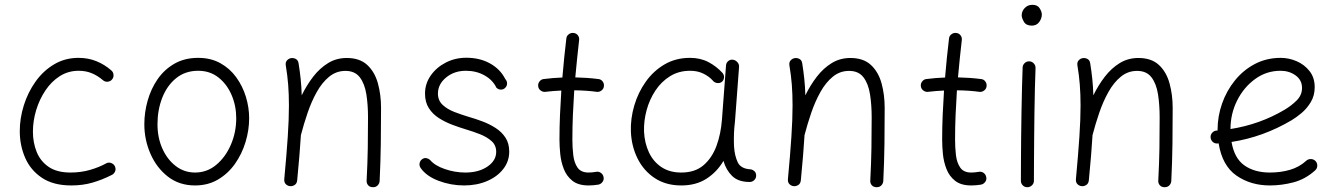

<svg xmlns="http://www.w3.org/2000/svg" viewBox="-20 -759 5623 806"><path d="M450.2 -425.3Q443.4 -417 431.9 -416Q420.4 -415 412.1 -422.4Q390.6 -440.9 365.7 -451.4Q340.8 -461.9 310.5 -461.9Q266.6 -461.9 231.2 -439.5Q195.8 -417 170.7 -379.4Q145.5 -341.8 131.8 -296.6Q118.2 -251.5 118.2 -206.1Q118.2 -160.6 133.8 -121.6Q149.4 -82.5 184.1 -58.6Q218.8 -34.7 275.9 -34.7Q319.3 -34.7 357.7 -45.7Q396 -56.6 428.7 -74.7Q439 -78.6 449.5 -73.5Q460 -68.4 463.4 -58.1Q467.3 -47.4 462.2 -37.4Q457 -27.3 446.8 -23.4Q408.2 -3.9 367.7 7.8Q327.1 19.5 279.3 19.5Q204.1 19.5 156.2 -12.5Q108.4 -44.4 85.7 -96.4Q63 -148.4 63 -208.5Q63 -262.7 80.1 -317.1Q97.2 -371.6 129.4 -416.7Q161.6 -461.9 207.3 -489Q252.9 -516.1 309.6 -516.1Q350.1 -516.1 384.5 -502.2Q418.9 -488.3 447.3 -463.4Q455.6 -456.5 456.5 -445.1Q457.5 -433.6 450.2 -425.3Z M812 -516.1Q864.7 -516.1 904.8 -493.9Q944.8 -471.7 971.7 -434.6Q998.5 -397.5 1012.2 -352.8Q1025.9 -308.1 1025.9 -262.7Q1025.9 -212.4 1010.7 -162.6Q995.6 -112.8 966.6 -71.5Q937.5 -30.3 895.3 -5.4Q853 19.5 798.8 19.5Q732.4 19.5 684.8 -17.6Q637.2 -54.7 611.6 -113.5Q585.9 -172.4 585.9 -237.3Q585.9 -287.6 599.9 -336.9Q613.8 -386.2 641.8 -426.8Q669.9 -467.3 712.4 -491.7Q754.9 -516.1 812 -516.1ZM812 -461.9Q757.8 -461.9 719.5 -430.9Q681.2 -399.9 661.1 -348.6Q641.1 -297.4 641.1 -237.3Q641.1 -181.2 661.6 -135.3Q682.1 -89.4 717.8 -62Q753.4 -34.7 798.8 -34.7Q849.1 -34.7 887.9 -67.1Q926.8 -99.6 949.2 -151.6Q971.7 -203.6 971.7 -262.7Q971.7 -314.9 952.1 -360.4Q932.6 -405.8 897 -433.8Q861.3 -461.9 812 -461.9Z M1173.3 -6.8Q1183.1 -111.3 1188 -185.1Q1192.9 -258.8 1192.9 -315.9Q1192.9 -363.8 1189.7 -403.8Q1186.5 -443.8 1179.7 -484.4Q1177.7 -497.1 1184.1 -504.6Q1190.4 -512.2 1199.7 -514.6Q1210.4 -517.1 1220.9 -512Q1231.4 -506.8 1233.4 -493.2Q1238.8 -460 1242.2 -427.2Q1245.6 -394.5 1246.6 -358.9Q1267.6 -401.9 1294.9 -437.3Q1322.3 -472.7 1357.2 -494.1Q1392.1 -515.6 1435.5 -515.6Q1490.2 -515.6 1521.7 -486.3Q1553.2 -457 1566.4 -409.2Q1579.6 -361.3 1579.6 -306.2Q1579.6 -231 1578.6 -156Q1577.6 -81.1 1573.7 0.5Q1573.2 10.7 1565.9 18.8Q1558.6 26.9 1545.9 26.9Q1532.7 26.9 1525.6 18.8Q1518.6 10.7 1519 0Q1522.9 -73.7 1523.9 -137.7Q1524.9 -201.7 1524.9 -266.6Q1524.9 -319.8 1517.8 -364Q1510.7 -408.2 1490.2 -434.8Q1469.7 -461.4 1430.2 -461.4Q1391.6 -461.4 1361.8 -437Q1332 -412.6 1309.8 -372.8Q1287.6 -333 1271.5 -285.9Q1255.4 -238.8 1243.7 -193.8L1243.2 -192.4Q1240.7 -151.9 1236.8 -104.7Q1232.9 -57.6 1227.5 -1.5Q1226.1 11.7 1216.8 17.6Q1207.5 23.4 1197.3 22.5Q1187.5 21.5 1179.9 14.2Q1172.4 6.8 1173.3 -6.8Z M2100.6 -390.1Q2093.3 -382.8 2083 -382.8Q2072.8 -382.8 2064 -390.6Q2048.8 -422.9 2014.2 -442.4Q1979.5 -461.9 1936 -461.9Q1886.7 -461.9 1852.5 -433.6Q1818.4 -405.3 1818.4 -366.2Q1818.4 -337.4 1838.1 -318.8Q1857.9 -300.3 1887.9 -288.8Q1918 -277.3 1948.7 -268.1Q1976.1 -260.3 2005.4 -249.3Q2034.7 -238.3 2060.3 -221.9Q2085.9 -205.6 2101.8 -181.4Q2117.7 -157.2 2117.7 -122.6Q2117.7 -81.5 2092.5 -49.3Q2067.4 -17.1 2024.4 1.2Q1981.4 19.5 1928.2 19.5Q1872.6 19.5 1821 0Q1769.5 -19.5 1745.6 -54.2Q1739.3 -64 1741.5 -74.5Q1743.7 -85 1752.9 -91.3Q1761.7 -97.2 1770.8 -95Q1779.8 -92.8 1785.6 -87.4Q1804.7 -64 1847.4 -49.3Q1890.1 -34.7 1933.1 -34.7Q1989.7 -34.7 2026.4 -59.8Q2063 -85 2063 -121.6Q2063 -149.4 2043.5 -166.7Q2023.9 -184.1 1994.9 -195.6Q1965.8 -207 1936 -215.8Q1908.2 -224.1 1878.4 -235.4Q1848.6 -246.6 1822.5 -263.2Q1796.4 -279.8 1780.3 -304.9Q1764.2 -330.1 1764.2 -366.2Q1764.2 -407.7 1788.1 -441.9Q1812 -476.1 1851.3 -496.3Q1890.6 -516.6 1937.5 -516.6Q1994.1 -516.6 2037.1 -492.7Q2080.1 -468.8 2101.1 -427.2Q2108.9 -418.9 2108.6 -408.2Q2108.4 -397.5 2100.6 -390.1Z M2515.1 -397Q2514.2 -386.2 2505.1 -379.2Q2496.1 -372.1 2484.9 -373.5Q2441.9 -379.4 2390.6 -379.9Q2387.2 -328.6 2385 -277.1Q2382.8 -225.6 2382.8 -173.3Q2382.8 -140.1 2386.5 -108.2Q2390.1 -76.2 2404.5 -55.4Q2418.9 -34.7 2450.7 -34.7Q2465.3 -34.7 2481.9 -37.6Q2493.2 -40 2502.4 -33.4Q2511.7 -26.9 2513.7 -15.6Q2516.1 -4.9 2509.5 4.4Q2502.9 13.7 2491.7 16.1Q2471.2 19.5 2450.7 19.5Q2407.7 19.5 2383.1 0Q2358.4 -19.5 2346.7 -49.8Q2335 -80.1 2331.8 -113Q2328.6 -146 2328.6 -173.3Q2328.6 -225.6 2330.8 -276.9Q2333 -328.1 2336.4 -378.9Q2301.8 -377.4 2269.5 -373.5Q2258.8 -372.1 2249.5 -379.2Q2240.2 -386.2 2239.3 -397Q2237.8 -408.2 2244.9 -417.2Q2252 -426.3 2262.7 -427.2Q2299.8 -432.1 2340.8 -433.6Q2344.2 -474.6 2348.4 -515.4Q2352.5 -556.2 2357.4 -597.2Q2358.4 -608.4 2367.7 -615.2Q2377 -622.1 2387.7 -620.6Q2398.9 -619.6 2405.8 -610.8Q2412.6 -602.1 2411.1 -590.8Q2406.7 -551.3 2402.6 -512.2Q2398.4 -473.1 2395 -434.1Q2419.9 -433.6 2444.1 -431.9Q2468.3 -430.2 2491.7 -427.2Q2502.9 -426.3 2509.8 -417.2Q2516.6 -408.2 2515.1 -397Z M2839.8 -34.7Q2897.5 -34.7 2933.3 -65.4Q2969.2 -96.2 2987.8 -146.7Q3006.3 -197.3 3010.7 -257.3L3027.8 -484.9Q3028.8 -496.1 3037.4 -502.9Q3045.9 -509.8 3056.6 -508.3Q3067.9 -506.8 3075.7 -497.8Q3083.5 -488.8 3082.5 -478L3065.4 -250Q3064.5 -235.4 3062.5 -221.2Q3061 -201.7 3060.8 -181.4Q3060.5 -161.1 3061.5 -143.1Q3064 -105 3077.1 -77.4Q3090.3 -49.8 3133.3 -47.9Q3141.1 -45.9 3147.5 -40Q3153.8 -34.2 3154.3 -22Q3154.3 -10.7 3146.2 -2.9Q3138.2 4.9 3127 4.9Q3079.1 4.9 3053.5 -20.3Q3027.8 -45.4 3017.1 -83.5Q2989.7 -37.1 2945.8 -8.8Q2901.9 19.5 2839.8 19.5Q2775.4 19.5 2728.8 -11.2Q2682.1 -42 2656.5 -93.5Q2630.9 -145 2628.4 -206.5Q2626.5 -261.2 2642.6 -315.9Q2658.7 -370.6 2690.9 -416Q2723.1 -461.4 2770 -488.8Q2816.9 -516.1 2876.5 -516.1Q2920.4 -516.1 2954.1 -498.3Q2987.8 -480.5 3013.2 -452.6Q3020.5 -443.8 3019.3 -432.6Q3018.1 -421.4 3009.8 -415Q3001 -408.7 2989.5 -410.6Q2978 -412.6 2971.2 -421.9Q2956.1 -438.5 2932.1 -450.2Q2908.2 -461.9 2877 -461.9Q2829.6 -461.9 2793 -439.2Q2756.3 -416.5 2731.4 -378.9Q2706.5 -341.3 2694.3 -296.1Q2682.1 -251 2683.6 -206.1Q2686 -158.2 2704.3 -119.1Q2722.7 -80.1 2756.8 -57.4Q2791 -34.7 2839.8 -34.7Z M3287.6 -6.8Q3297.4 -111.3 3302.2 -185.1Q3307.1 -258.8 3307.1 -315.9Q3307.1 -363.8 3304 -403.8Q3300.8 -443.8 3293.9 -484.4Q3292 -497.1 3298.3 -504.6Q3304.7 -512.2 3314 -514.6Q3324.7 -517.1 3335.2 -512Q3345.7 -506.8 3347.7 -493.2Q3353 -460 3356.4 -427.2Q3359.9 -394.5 3360.8 -358.9Q3381.8 -401.9 3409.2 -437.3Q3436.5 -472.7 3471.4 -494.1Q3506.3 -515.6 3549.8 -515.6Q3604.5 -515.6 3636 -486.3Q3667.5 -457 3680.7 -409.2Q3693.8 -361.3 3693.8 -306.2Q3693.8 -231 3692.9 -156Q3691.9 -81.1 3688 0.5Q3687.5 10.7 3680.2 18.8Q3672.9 26.9 3660.2 26.9Q3647 26.9 3639.9 18.8Q3632.8 10.7 3633.3 0Q3637.2 -73.7 3638.2 -137.7Q3639.2 -201.7 3639.2 -266.6Q3639.2 -319.8 3632.1 -364Q3625 -408.2 3604.5 -434.8Q3584 -461.4 3544.4 -461.4Q3505.9 -461.4 3476.1 -437Q3446.3 -412.6 3424.1 -372.8Q3401.9 -333 3385.7 -285.9Q3369.6 -238.8 3357.9 -193.8L3357.4 -192.4Q3355 -151.9 3351.1 -104.7Q3347.2 -57.6 3341.8 -1.5Q3340.3 11.7 3331.1 17.6Q3321.8 23.4 3311.5 22.5Q3301.8 21.5 3294.2 14.2Q3286.6 6.8 3287.6 -6.8Z M4121.6 -397Q4120.6 -386.2 4111.6 -379.2Q4102.5 -372.1 4091.3 -373.5Q4048.3 -379.4 3997.1 -379.9Q3993.7 -328.6 3991.5 -277.1Q3989.3 -225.6 3989.3 -173.3Q3989.3 -140.1 3992.9 -108.2Q3996.6 -76.2 4011 -55.4Q4025.4 -34.7 4057.1 -34.7Q4071.8 -34.7 4088.4 -37.6Q4099.6 -40 4108.9 -33.4Q4118.2 -26.9 4120.1 -15.6Q4122.6 -4.9 4116 4.4Q4109.4 13.7 4098.1 16.1Q4077.6 19.5 4057.1 19.5Q4014.2 19.5 3989.5 0Q3964.8 -19.5 3953.1 -49.8Q3941.4 -80.1 3938.2 -113Q3935.1 -146 3935.1 -173.3Q3935.1 -225.6 3937.3 -276.9Q3939.5 -328.1 3942.9 -378.9Q3908.2 -377.4 3876 -373.5Q3865.2 -372.1 3856 -379.2Q3846.7 -386.2 3845.7 -397Q3844.2 -408.2 3851.3 -417.2Q3858.4 -426.3 3869.1 -427.2Q3906.2 -432.1 3947.3 -433.6Q3950.7 -474.6 3954.8 -515.4Q3959 -556.2 3963.9 -597.2Q3964.8 -608.4 3974.1 -615.2Q3983.4 -622.1 3994.1 -620.6Q4005.4 -619.6 4012.2 -610.8Q4019 -602.1 4017.6 -590.8Q4013.2 -551.3 4009 -512.2Q4004.9 -473.1 4001.5 -434.1Q4026.4 -433.6 4050.5 -431.9Q4074.7 -430.2 4098.1 -427.2Q4109.4 -426.3 4116.2 -417.2Q4123 -408.2 4121.6 -397Z M4269 -694.8Q4269 -711.9 4281.7 -725.3Q4294.4 -738.8 4314 -738.8Q4335.4 -738.8 4344.5 -724.1Q4353.5 -709.5 4353.5 -698.2Q4353.5 -681.6 4342.5 -666.5Q4331.5 -651.4 4311.5 -651.4Q4287.6 -651.4 4278.3 -667.5Q4269 -683.6 4269 -694.8ZM4301.3 -501.5Q4312.5 -501 4320.1 -492.4Q4327.6 -483.9 4327.1 -472.7Q4325.7 -438.5 4324.5 -390.1Q4323.2 -341.8 4322.5 -286.9Q4321.8 -231.9 4321.3 -177.7Q4320.8 -123.5 4320.6 -77.1Q4320.3 -30.8 4320.3 0Q4320.3 11.2 4312 19Q4303.7 26.9 4292.5 26.9Q4281.2 26.9 4273.4 19Q4265.6 11.2 4265.6 0Q4265.6 -30.8 4265.9 -77.4Q4266.1 -124 4266.6 -178.2Q4267.1 -232.4 4268.1 -287.6Q4269 -342.8 4270.3 -391.8Q4271.5 -440.9 4272.9 -475.6Q4273.4 -486.8 4281.7 -494.4Q4290 -502 4301.3 -501.5Z M4496.6 -6.8Q4506.3 -111.3 4511.2 -185.1Q4516.1 -258.8 4516.1 -315.9Q4516.1 -363.8 4512.9 -403.8Q4509.8 -443.8 4502.9 -484.4Q4501 -497.1 4507.3 -504.6Q4513.7 -512.2 4522.9 -514.6Q4533.7 -517.1 4544.2 -512Q4554.7 -506.8 4556.6 -493.2Q4562 -460 4565.4 -427.2Q4568.8 -394.5 4569.8 -358.9Q4590.8 -401.9 4618.2 -437.3Q4645.5 -472.7 4680.4 -494.1Q4715.3 -515.6 4758.8 -515.6Q4813.5 -515.6 4845 -486.3Q4876.5 -457 4889.6 -409.2Q4902.8 -361.3 4902.8 -306.2Q4902.8 -231 4901.9 -156Q4900.9 -81.1 4897 0.5Q4896.5 10.7 4889.2 18.8Q4881.8 26.9 4869.1 26.9Q4856 26.9 4848.9 18.8Q4841.8 10.7 4842.3 0Q4846.2 -73.7 4847.2 -137.7Q4848.1 -201.7 4848.1 -266.6Q4848.1 -319.8 4841.1 -364Q4834 -408.2 4813.5 -434.8Q4793 -461.4 4753.4 -461.4Q4714.8 -461.4 4685.1 -437Q4655.3 -412.6 4633.1 -372.8Q4610.8 -333 4594.7 -285.9Q4578.6 -238.8 4566.9 -193.8L4566.4 -192.4Q4564 -151.9 4560.1 -104.7Q4556.2 -57.6 4550.8 -1.5Q4549.3 11.7 4540 17.6Q4530.8 23.4 4520.5 22.5Q4510.7 21.5 4503.2 14.2Q4495.6 6.8 4496.6 -6.8Z M5501 -43.9Q5460 -6.8 5410.4 6.3Q5360.8 19.5 5311 19.5Q5230 19.5 5170.4 -22Q5110.8 -63.5 5095.7 -157.2Q5093.3 -156.7 5090.8 -156.7Q5079.6 -155.8 5071.3 -163.1Q5063 -170.4 5062 -181.6Q5061 -192.9 5068.4 -201.4Q5075.7 -210 5086.9 -210.9Q5089.4 -210.9 5091.3 -211.4Q5091.3 -212.9 5091.3 -214.8Q5091.3 -270.5 5110.1 -324.2Q5128.9 -377.9 5164.1 -421.4Q5199.2 -464.8 5248 -490.5Q5296.9 -516.1 5356.4 -516.1Q5390.6 -516.1 5423.3 -502Q5456.1 -487.8 5477.5 -460.4Q5499 -433.1 5499 -393.1Q5499 -357.4 5482.4 -330.1Q5465.8 -302.7 5443.1 -283.9Q5420.4 -265.1 5402.3 -254.4Q5282.7 -183.6 5149.9 -163.1Q5161.6 -94.2 5204.1 -64.5Q5246.6 -34.7 5311 -34.7Q5356 -34.7 5395.3 -46.1Q5434.6 -57.6 5463.9 -84.5Q5472.2 -91.8 5483.6 -91.3Q5495.1 -90.8 5502.9 -82.5Q5510.3 -74.2 5509.8 -62.7Q5509.3 -51.3 5501 -43.9ZM5355.5 -461.9Q5296.4 -461.9 5248.8 -427.2Q5201.2 -392.6 5173.3 -336.9Q5145.5 -281.2 5145.5 -217.3Q5269 -236.8 5372.6 -298.3Q5401.4 -315.4 5423.6 -337.6Q5445.8 -359.9 5445.8 -389.6Q5445.8 -422.9 5418.9 -442.4Q5392.1 -461.9 5355.5 -461.9Z"/></svg>

Font: Mikhak-FD Light
Style: Regular
Weight: 300
Designer: Amin Abedi
Version: Version 3.2